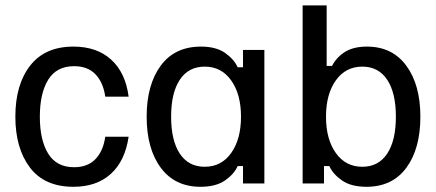

<svg xmlns="http://www.w3.org/2000/svg" viewBox="-20 -687 1632 719"><path d="M255 12.5Q146.7 12.5 92.1 -59.6Q37.5 -131.7 37.5 -250Q37.5 -370 92.9 -441.2Q148.3 -512.5 255 -512.5Q342.5 -512.5 396.2 -463.8Q450 -415 461.7 -325H374.2Q366.7 -378.3 337.5 -408.8Q308.3 -439.2 257.5 -439.2Q191.7 -439.2 160.4 -388.3Q129.2 -337.5 129.2 -250Q129.2 -162.5 160.4 -111.7Q191.7 -60.8 257.5 -60.8Q308.3 -60.8 337.5 -91.2Q366.7 -121.7 374.2 -175H461.7Q448.3 -84.2 395 -35.8Q341.7 12.5 255 12.5Z M730.8 12.5Q635 12.5 582.1 -58.8Q529.2 -130 529.2 -250Q529.2 -369.2 581.7 -440.8Q634.2 -512.5 732.5 -512.5Q789.2 -512.5 822.9 -488.8Q856.7 -465 870 -435H890V-500H970V0H890V-65H870Q856.7 -35 822.5 -11.2Q788.3 12.5 730.8 12.5ZM746.7 -62.5Q809.2 -62.5 845.8 -114.2Q882.5 -165.8 882.5 -250Q882.5 -334.2 845.8 -385.8Q809.2 -437.5 746.7 -437.5Q685.8 -437.5 653.3 -388.3Q620.8 -339.2 620.8 -250Q620.8 -160.8 653.3 -111.7Q685.8 -62.5 746.7 -62.5Z M1352.5 12.5Q1295 12.5 1260.8 -11.2Q1226.7 -35 1213.3 -65H1193.3V0H1113.3V-666.7H1203.3V-440H1223.3Q1240 -472.5 1271.7 -492.5Q1303.3 -512.5 1354.2 -512.5Q1449.2 -512.5 1501.7 -440.8Q1554.2 -369.2 1554.2 -250Q1554.2 -130 1501.7 -58.8Q1449.2 12.5 1352.5 12.5ZM1336.7 -62.5Q1397.5 -62.5 1430 -111.7Q1462.5 -160.8 1462.5 -250Q1462.5 -339.2 1430 -388.3Q1397.5 -437.5 1336.7 -437.5Q1274.2 -437.5 1237.5 -385.8Q1200.8 -334.2 1200.8 -250Q1200.8 -165.8 1237.5 -114.2Q1274.2 -62.5 1336.7 -62.5Z"/></svg>

Font: Familjen Grotesk GF
Style: Regular
Weight: 400
Designer: Anders Wikstroem, Jonas Baeckman, Matilda Gysing, Kristian Moeller
Foundry: Familjen STHLM AB
Version: Version 2.000; Beta; Release 4; Build 6